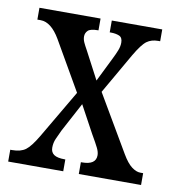

<svg xmlns="http://www.w3.org/2000/svg" viewBox="-66 -596 602 656"><g transform="rotate(10 235.0 -268.0)"><path d="M5 0V-41H12Q41 -41 58 -53.5Q75 -66 98 -105L196 -272L98 -442Q67 -495 30 -495H19V-536H231V-495H229Q203 -495 194.5 -486.5Q186 -478 186 -466Q186 -456 190.5 -446Q195 -436 204 -420L254 -325L295 -408Q304 -426 309.5 -440Q315 -454 315 -467Q315 -485 303 -490Q291 -495 274 -495H270V-536H445V-495H438Q415 -495 399 -483.5Q383 -472 359 -431L278 -290L393 -94Q410 -65 426 -53Q442 -41 456 -41H466V0H250V-41H254Q302 -41 302 -74Q302 -85 295.5 -98.5Q289 -112 271 -143L220 -237L166 -136Q158 -119 151.5 -104.5Q145 -90 145 -73Q145 -57 156.5 -49Q168 -41 194 -41H196V0Z"/></g></svg>

Font: Noto Serif Lao ExtraCondensed
Style: Regular
Weight: 400
Width: 2
Designer: Monotype Design Team
Foundry: Monotype Imaging Inc.
Version: Version 2.003; ttfautohint (v1.8.4.7-5d5b)